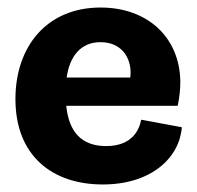

<svg xmlns="http://www.w3.org/2000/svg" viewBox="-20 -480 523 510"><path d="M463 -142 355 -162C350 -135 331 -92 262 -92C197 -92 163 -129 156 -199H452C457 -222 459 -244 459 -264C457 -381 372 -460 247 -460C104 -460 21 -356 21 -217C21 -66 119 10 253 10C383 10 457 -62 463 -142ZM326 -274H157C165 -330 194 -368 247 -368C308 -368 332 -319 326 -274Z"/></svg>

Font: Zilla Slab Bold
Style: Regular
Weight: 700
Designer: Typotheque.com
Foundry: Typotheque type foundry
Version: Version 1.3; 2018